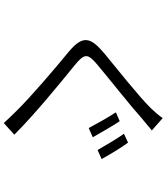

<svg xmlns="http://www.w3.org/2000/svg" viewBox="49 -890 901 1040"><g transform="rotate(90 500.0 -369.5)"><path d="M636 -567 588 -546C614 -507 652 -439 673 -399L723 -421C702 -458 661 -530 636 -567ZM752 -612 704 -590C731 -552 768 -489 792 -447L841 -469C819 -509 778 -578 752 -612ZM686 -741 619 -800C608 -782 584 -755 566 -736C498 -667 344 -546 268 -483C180 -408 168 -367 262 -289C356 -212 508 -82 580 -8C604 16 626 39 646 61L709 4C602 -104 428 -246 334 -322C267 -377 268 -393 330 -446C405 -509 551 -624 620 -686C636 -699 666 -725 686 -741Z"/></g></svg>

Font: ChiuKong Gothic MN Normal
Style: Regular
Weight: 350
Designer: Ryoko NISHIZUKA 西塚涼子 (kana, bopomofo & ideographs); Paul D. Hunt (Latin, Greek & Cyrillic); Sandoll Communications 산돌커뮤니
Foundry: Adobe
Version: Version 1.300